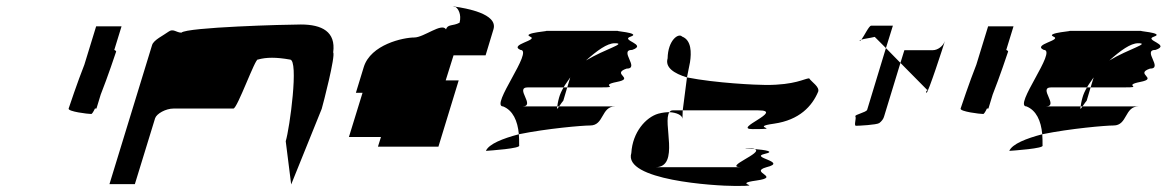

<svg xmlns="http://www.w3.org/2000/svg" viewBox="-20 -797 3858 635"><path d="M207 -438C204 -428 271 -420 282 -420C284 -420 289 -427 294 -438H299L313 -484C336 -542 362 -620 364 -626C365 -628 362 -630 358 -632L382 -710H298L259 -583C236 -525 209 -444 207 -438Z M342 -188H426L493 -406C498 -421 528 -438 554 -438H752C765 -438 825 -607 833 -600C861 -608 894 -608 939 -600C969 -600 938 -372 925 -330L943 -187L1044 -437C1049 -454 1090 -612 1082 -624C1091 -692 1045 -716 975 -716C926 -716 598 -707 580 -689C563 -689 553 -704 537 -692C521 -680 488 -665 483 -648Z M1157 -490H1179L1134 -344H1240L1230 -312H1430L1497 -531H1454L1480 -614H1586L1612 -700C1628 -752 1519 -770 1485 -775C1495 -770 1507 -750 1500 -722C1478 -710 1461 -718 1455 -700C1441 -723 1382 -673 1350 -673C1314 -673 1206 -650 1183 -575ZM1485 -775C1476 -776 1476 -776 1480 -776C1481 -776 1485 -776 1486 -777Z M1587 -298C1601 -299 1704 -306 1697 -316C1697 -329 1697 -341 1696 -353C1643 -339 1597 -321 1587 -298ZM1644 -445C1599 -445 1747 -632 1701 -632C1662 -650 1763 -664 1733 -676C1704 -689 1811 -695 1783 -695H2027C1999 -695 2104 -689 2066 -676C2029 -664 2123 -650 2071 -632C2025 -632 2098 -570 2052 -570C2000 -552 2082 -538 2020 -526C1959 -514 2033 -508 1970 -508H1856L1866 -541C1859 -530 1850 -519 1844 -508H1726C1680 -508 1754 -445 1707 -445H1823C1820 -433 1824 -437 1829 -445H2014C1968 -445 1978 -382 1932 -382C1906 -382 1789 -372 1696 -353C1692 -398 1676 -432 1644 -445ZM1829 -474C1825 -460 1824 -451 1823 -445H1829C1834 -453 1843 -464 1843 -464L1856 -508H1844C1837 -496 1832 -485 1829 -474ZM1918 -597C1981 -635 2055 -654 2013 -654C1988 -654 1955 -630 1918 -597Z M2068 -291C2040 -201 2343 -182 2412 -182C2519 -182 2394 -188 2482 -200C2566 -212 2455 -227 2515 -244C2588 -262 2457 -276 2509 -288C2545 -296 2511 -301 2476 -304C2508 -292 2370 -244 2431 -244H2148C2230 -244 2170 -394 2194 -426C2184 -426 2172 -425 2157 -421C2116 -409 2072 -360 2068 -291ZM2188 -604C2189 -664 2224 -689 2236 -676C2267 -664 2267 -623 2262 -591L2252 -541C2209 -554 2179 -574 2188 -604ZM2194 -426C2197 -430 2200 -432 2205 -432H2238L2237 -404C2237 -416 2217 -425 2194 -426ZM2252 -541 2238 -432H2488C2577 -432 2400 -370 2469 -370C2576 -370 2452 -376 2540 -388C2624 -400 2666 -446 2686 -494C2691 -510 2665 -525 2656 -538C2640 -537 2610 -516 2514 -516C2482 -516 2348 -522 2252 -541ZM2476 -304C2451 -306 2434 -307 2450 -307C2463 -307 2473 -306 2476 -304Z M2823 -662C2824 -661 2827 -663 2829 -666C2826 -665 2822 -663 2823 -662ZM2829 -666C2838 -678 2854 -712 2861 -712H2933L2910 -638L2873 -675C2857 -671 2838 -669 2829 -666ZM2809 -412C2813 -406 2803 -381 2811 -381C2820 -381 2879 -384 2888 -390C2896 -396 2902 -404 2904 -412L2958 -589L2910 -638L2848 -434C2845 -425 2805 -418 2809 -412ZM2958 -589 2971 -631H3065C3081 -631 3099 -644 3105 -661C3101 -647 3048 -484 3044 -490C3039 -497 3054 -500 3046 -500ZM3105 -662V-661Z M3157 -438C3154 -428 3221 -420 3232 -420C3234 -420 3239 -427 3244 -438H3249L3263 -484C3286 -542 3312 -620 3314 -626C3315 -628 3312 -630 3308 -632L3332 -710H3248L3209 -583C3186 -525 3159 -444 3157 -438Z M3318 -298C3332 -299 3435 -306 3428 -316C3428 -329 3428 -341 3427 -353C3374 -339 3328 -321 3318 -298ZM3375 -445C3330 -445 3478 -632 3432 -632C3393 -650 3494 -664 3464 -676C3435 -689 3542 -695 3514 -695H3758C3730 -695 3835 -689 3797 -676C3760 -664 3854 -650 3802 -632C3756 -632 3829 -570 3783 -570C3731 -552 3813 -538 3751 -526C3690 -514 3764 -508 3701 -508H3587L3597 -541C3590 -530 3581 -519 3575 -508H3457C3411 -508 3485 -445 3438 -445H3554C3551 -433 3555 -437 3560 -445H3745C3699 -445 3709 -382 3663 -382C3637 -382 3520 -372 3427 -353C3423 -398 3407 -432 3375 -445ZM3560 -474C3556 -460 3555 -451 3554 -445H3560C3565 -453 3574 -464 3574 -464L3587 -508H3575C3568 -496 3563 -485 3560 -474ZM3649 -597C3712 -635 3786 -654 3744 -654C3719 -654 3686 -630 3649 -597Z"/></svg>

Font: bitstorm
Style: suextobl
Weight: 400
Version: Version 0.2